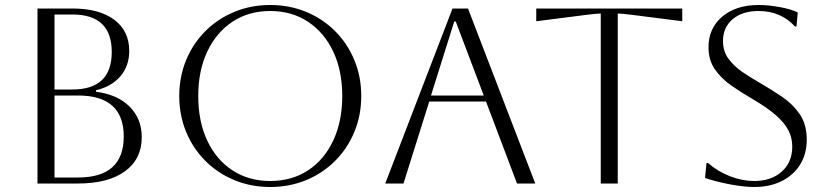

<svg xmlns="http://www.w3.org/2000/svg" viewBox="-20 -734 3314 768"><path d="M130 0V-700H269Q377 -700 437 -655Q497 -610 497 -530Q497 -471 462 -429.5Q427 -388 364 -373V-367Q450 -356 498.5 -307.5Q547 -259 547 -185Q547 -98 480 -49Q413 0 292 0ZM270 -676H198V-376H269Q427 -376 427 -526Q427 -676 270 -676ZM292 -352H198V-24H292Q475 -24 475 -188Q475 -352 292 -352Z M697 -350Q697 -427 724.5 -493.5Q752 -560 801.5 -609.5Q851 -659 917.5 -686.5Q984 -714 1061 -714Q1138 -714 1204.5 -686.5Q1271 -659 1320.5 -609.5Q1370 -560 1397.5 -493.5Q1425 -427 1425 -350Q1425 -273 1397.5 -206.5Q1370 -140 1320.5 -90.5Q1271 -41 1204.5 -13.5Q1138 14 1061 14Q984 14 917.5 -13.5Q851 -41 801.5 -90.5Q752 -140 724.5 -206.5Q697 -273 697 -350ZM773 -350Q773 -248 809 -171.5Q845 -95 910 -52.5Q975 -10 1061 -10Q1147 -10 1212 -52.5Q1277 -95 1313 -172Q1349 -249 1349 -350Q1349 -451 1313 -527.5Q1277 -604 1212 -647Q1147 -690 1061 -690Q975 -690 910.5 -647.5Q846 -605 809.5 -528.5Q773 -452 773 -350Z M1521 0 1790 -700H1852L2121 0H2048L1924 -328H1697L1594 0ZM1797 -648 1704 -352H1915L1803 -648Z M2383 0V-680Q2368 -680 2321 -674L2125 -649V-700H2709V-649L2513 -674Q2466 -680 2451 -680V0Z M2800 -22 2806 -82H2812Q2851 -48 2900 -29Q2949 -10 2997 -10Q3065 -10 3107 -47.5Q3149 -85 3149 -148Q3149 -183 3133.5 -213Q3118 -243 3082.5 -274Q3047 -305 2985 -341Q2942 -366 2903 -393.5Q2864 -421 2839 -457.5Q2814 -494 2814 -545Q2814 -621 2869 -667.5Q2924 -714 3014 -714Q3054 -714 3100 -705.5Q3146 -697 3171 -684L3166 -628H3160Q3103 -690 3014 -690Q2950 -690 2911 -657.5Q2872 -625 2872 -570Q2872 -529 2893.5 -499.5Q2915 -470 2949 -446.5Q2983 -423 3022 -401Q3067 -375 3109.5 -346Q3152 -317 3179.5 -276.5Q3207 -236 3207 -175Q3207 -119 3181 -76.5Q3155 -34 3107.5 -10Q3060 14 2997 14Q2957 14 2903 4Q2849 -6 2800 -22Z"/></svg>

Font: Aboreto
Style: Regular
Weight: 400
Designer: Dominik Jáger
Foundry: Dominik Jáger
Version: Version 1.001; ttfautohint (v1.8.4.7-5d5b)